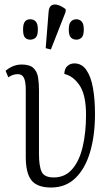

<svg xmlns="http://www.w3.org/2000/svg" viewBox="-20 -827 493 857"><path d="M208 10Q147 10 121 -21.5Q95 -53 95 -127V-426Q95 -464 86.5 -480Q78 -496 60 -496Q51 -496 41 -493.5Q31 -491 17 -482L5 -511Q38 -539 77 -539Q113 -539 129.5 -523Q146 -507 150 -481Q154 -455 154 -424V-140Q154 -85 166 -60Q178 -35 220 -35Q270 -35 302 -71.5Q334 -108 349 -171.5Q364 -235 364 -314Q364 -403 335.5 -445.5Q307 -488 267 -497Q268 -521 281 -532.5Q294 -544 312 -544Q345 -544 365.5 -514.5Q386 -485 395 -434Q404 -383 404 -318Q404 -222 382 -148Q360 -74 316.5 -32Q273 10 208 10ZM207 -606 184 -612 197 -775Q199 -798 211.5 -804Q224 -810 241 -804Q258 -798 273 -786V-774ZM115 -650Q100 -650 91.5 -659.5Q83 -669 83 -695Q83 -721 91.5 -731Q100 -741 115 -741Q130 -741 139.5 -731Q149 -721 149 -695Q149 -669 139.5 -659.5Q130 -650 115 -650ZM321 -650Q306 -650 296.5 -659.5Q287 -669 287 -695Q287 -721 296.5 -731Q306 -741 321 -741Q335 -741 344.5 -731Q354 -721 354 -695Q354 -669 344.5 -659.5Q335 -650 321 -650Z"/></svg>

Font: Noto Serif ExtraCondensed Light
Style: Regular
Weight: 300
Width: 2
Designer: Monotype Design Team
Foundry: Monotype Imaging Inc.
Version: Version 2.014; ttfautohint (v1.8.4.7-5d5b)